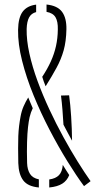

<svg xmlns="http://www.w3.org/2000/svg" viewBox="-20 -825 481 850"><path d="M352 -1Q318 -47 278.2 -111.2Q238.5 -175.5 199.5 -250.2Q160.5 -325 128.5 -403.2Q96.5 -481.5 77.8 -556Q59 -630.5 60 -693Q61 -747.5 80.5 -773.5Q100 -799.5 140 -804.5V-771.5Q118.5 -766 108.8 -747.8Q99 -729.5 98 -697Q97 -647.5 110 -588.5Q123 -529.5 146.2 -466.2Q169.5 -403 199 -339.8Q228.5 -276.5 260.8 -217.8Q293 -159 324.2 -109Q355.5 -59 381 -23ZM152 5Q103 0.5 82.8 -26.5Q62.5 -53.5 61 -103Q60.5 -140 60.2 -169.2Q60 -198.5 61 -222.2Q62 -246 64.5 -267Q67 -288 71 -309Q75.5 -334 84.5 -354.5Q93.5 -375 105 -393.5Q110 -381.5 115 -369.5Q120 -357.5 125 -346Q120.5 -336.5 117 -326.8Q113.5 -317 111 -306Q107 -288 104 -261.8Q101 -235.5 99.8 -196.8Q98.5 -158 100 -103Q101 -74 112.8 -55.2Q124.5 -36.5 152 -31ZM198 5V-30.5Q226.5 -34.5 241 -49.5Q255.5 -64.5 258 -95Q265 -83.5 272.2 -72.2Q279.5 -61 286.5 -50Q277 -25.5 255.8 -12Q234.5 1.5 198 5ZM299 -202Q289.5 -219.5 280 -237Q270.5 -254.5 261 -273Q259 -306 256.5 -338.5Q254 -371 250 -402L286 -403Q291.5 -363.5 295 -308.8Q298.5 -254 299 -202ZM182 -443Q177.5 -453.5 173.8 -464Q170 -474.5 167 -485Q189.5 -519 204.8 -552.5Q220 -586 227.8 -620.8Q235.5 -655.5 236 -694Q237 -729.5 225.8 -748.5Q214.5 -767.5 186 -772.5V-805Q234.5 -800 254.8 -772.5Q275 -745 274 -695Q273 -642 261.8 -602Q250.5 -562 230.2 -524.8Q210 -487.5 182 -443Z"/></svg>

Font: Big Shoulders Stencil Text Thin Thin
Style: Regular
Weight: 250
Version: Version 2.001